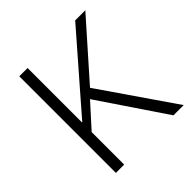

<svg xmlns="http://www.w3.org/2000/svg" viewBox="-186 -840 981 981"><g transform="rotate(-45 305.0 -349.0)"><path d="M515 0H589L313 -401L576 -698H503L273 -434L161 -305H159V-698H99V0H159V-235L272 -360Z"/></g></svg>

Font: IBM Plex Devanagari Light
Style: Regular
Weight: 300
Designer: Mike Abbink, Paul van der Laan, Pieter van Rosmalen, Erin McLaughlin
Foundry: Bold Monday
Version: Version 1.0